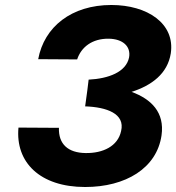

<svg xmlns="http://www.w3.org/2000/svg" viewBox="-20 -733 706 769"><path d="M321 16C483 16 608 -59 627 -191C640 -283 586 -336 507 -365C588 -391 651 -438 664 -519C682 -639 570 -713 426 -713C267 -713 157 -626 133 -496L289 -495C305 -544 349 -579 416 -578C471 -577 505 -548 497 -503C485 -444 414 -418 335 -414L330 -373L321 -307C407 -304 482 -278 465 -208C452 -147 392 -119 323 -120C252 -121 214 -156 216 -221L54 -222C41 -83 140 16 321 16Z"/></svg>

Font: Jost*
Style: Bold Italic
Weight: 700
Italic angle: -10°
Version: Version 3.7